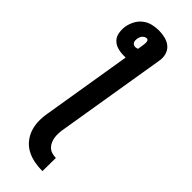

<svg xmlns="http://www.w3.org/2000/svg" viewBox="-314 -762 1029 1029"><g transform="rotate(45 200.0 -247.5)"><path d="M282 240Q250 240 219.5 234Q189 228 162.5 214Q136 200 117 176.5Q98 153 88.5 124.5Q79 96 78.5 64Q78 32 84 0L167 -506H151Q127 -506 105 -512.5Q83 -519 68 -534.5Q53 -550 49 -573.5Q45 -597 48 -620Q52 -644 64 -667.5Q76 -691 96.5 -707Q117 -723 141.5 -729Q166 -735 190 -735Q215 -735 239 -729Q263 -723 280.5 -708Q298 -693 304.5 -669.5Q311 -646 306 -620L204 0Q201 16 200 32.5Q199 49 201 64.5Q203 80 209 94Q215 108 225.5 118.5Q236 129 251 134Q266 139 283 139ZM164 -582Q168 -582 172 -583Q176 -584 181 -586L186 -620Q187 -626 187.5 -632Q188 -638 187.5 -644Q187 -650 184 -654.5Q181 -659 175 -659Q168 -659 161.5 -655.5Q155 -652 150 -646.5Q145 -641 143 -634Q141 -627 139 -620Q138 -613 138.5 -606.5Q139 -600 142 -594Q145 -588 151 -585Q157 -582 164 -582Z"/></g></svg>

Font: Iosevka Aile Oblique
Style: Bold
Weight: 700
Italic angle: -9°
Designer: Belleve Invis
Foundry: Belleve Invis
Version: Version 31.1.0; ttfautohint (v1.8.4)